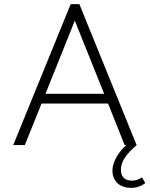

<svg xmlns="http://www.w3.org/2000/svg" viewBox="-20 -702 724 929"><path d="M44 0H100L181 -201H503L583 0H591C551 36 524 83 524 123C524 179 564 207 614 207C642 207 664 198 683 184L667 156C652 166 638 172 619 172C585 172 565 155 565 119C565 77 594 41 641 0L364 -682H322ZM200 -248 342 -602 484 -248Z"/></svg>

Font: MV Cash ExtraLight
Style: Regular
Weight: 200
Designer: Rodrigo Fuenzalida
Foundry: fragTYPE
Version: Version 1.100;Glyphs 3.1.2 (3151)